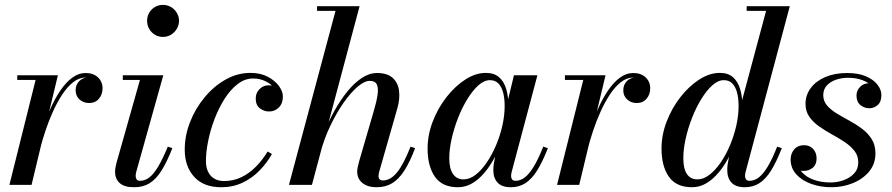

<svg xmlns="http://www.w3.org/2000/svg" viewBox="-20 -776 3746 806"><path d="M19.5 0 129.5 -440.5H52.5V-460H223L112.5 0ZM136.5 -150Q145.5 -190.5 159.5 -234.8Q173.5 -279 192 -320.5Q210.5 -362 233.2 -395.8Q256 -429.5 282.8 -449.5Q309.5 -469.5 339.5 -469.5Q372 -469.5 391.2 -451.2Q410.5 -433 410.5 -405.5Q410.5 -379.5 395.2 -361.5Q380 -343.5 354 -343.5Q330 -343.5 313.8 -358.5Q297.5 -373.5 297.5 -397Q297.5 -420.5 313 -436Q328.5 -451.5 355 -451.5Q378.5 -451.5 394 -439.2Q409.5 -427 409.5 -405.5H390Q390 -425 377 -437.8Q364 -450.5 340 -450.5Q312 -450.5 287.2 -431Q262.5 -411.5 241 -378.8Q219.5 -346 201.8 -306.5Q184 -267 170.5 -226.2Q157 -185.5 148 -150Z M543 10Q501.5 10 482.2 -7.8Q463 -25.5 463 -54.5Q463 -64 464.8 -73Q466.5 -82 468.5 -90.5L567.5 -440.5H495.5V-460H665.5L551.5 -53Q550.5 -49 550 -44.8Q549.5 -40.5 549.5 -37Q549.5 -29 553.5 -23Q557.5 -17 568 -17Q588.5 -17 607 -31.2Q625.5 -45.5 644.2 -77Q663 -108.5 684.5 -160.5L703.5 -154Q681 -96.5 658.2 -60.2Q635.5 -24 608.2 -7Q581 10 543 10ZM664 -621Q645.5 -621 630.2 -630.2Q615 -639.5 606.2 -655Q597.5 -670.5 597.5 -688.5Q597.5 -707 606.2 -722.2Q615 -737.5 630.2 -746.5Q645.5 -755.5 664 -755.5Q682.5 -755.5 697.8 -746.5Q713 -737.5 722.2 -722.2Q731.5 -707 731.5 -688.5Q731.5 -670.5 722.2 -655Q713 -639.5 697.8 -630.2Q682.5 -621 664 -621Z M908.5 10Q834.5 10 795 -33.8Q755.5 -77.5 755.5 -148Q755.5 -206.5 777.8 -263.5Q800 -320.5 838.8 -367.2Q877.5 -414 927 -442Q976.5 -470 1031.5 -470Q1073.5 -470 1103.8 -454Q1134 -438 1150.8 -415.2Q1167.5 -392.5 1167.5 -371Q1167.5 -342 1150.8 -325Q1134 -308 1109.5 -308Q1088.5 -308 1071 -321.2Q1053.5 -334.5 1053.5 -362.5Q1053.5 -386 1069.5 -402Q1085.5 -418 1107 -418Q1122.5 -418 1136 -413.8Q1149.5 -409.5 1158 -399.2Q1166.5 -389 1166.5 -371H1147.5Q1147.5 -388 1133 -405.5Q1118.5 -423 1094.8 -434.8Q1071 -446.5 1042.5 -446.5Q1008 -446.5 977.8 -423.2Q947.5 -400 923 -361.5Q898.5 -323 881 -277.2Q863.5 -231.5 854 -185Q844.5 -138.5 844.5 -101Q844.5 -60.5 864.8 -38.2Q885 -16 920.5 -16Q960 -16 993.5 -32.2Q1027 -48.5 1054.8 -76.8Q1082.5 -105 1103.5 -140L1121.5 -129.5Q1101 -92.5 1070.2 -60.8Q1039.5 -29 999 -9.5Q958.5 10 908.5 10Z M1193 0 1388.5 -730.5H1311V-750H1489.5L1289.5 0ZM1561 10Q1523.5 10 1501.5 -7.8Q1479.5 -25.5 1479.5 -55.5Q1479.5 -64 1481.8 -75Q1484 -86 1487.5 -98.5L1549 -309.5Q1561 -350 1565 -378.5Q1569 -407 1561.8 -421.8Q1554.5 -436.5 1532 -436.5Q1510 -436.5 1481 -411.8Q1452 -387 1422.2 -344.5Q1392.5 -302 1366.5 -247.5Q1340.5 -193 1324.5 -133H1313Q1323.5 -175.5 1342 -222.2Q1360.5 -269 1385 -312.8Q1409.5 -356.5 1438.2 -392Q1467 -427.5 1498.5 -448.5Q1530 -469.5 1563 -469.5Q1606 -469.5 1628.5 -449Q1651 -428.5 1655.2 -394.5Q1659.5 -360.5 1647.5 -319.5L1572 -55.5Q1571 -52 1570 -47Q1569 -42 1569 -38Q1569 -18.5 1587.5 -18.5Q1619 -18.5 1646.5 -52Q1674 -85.5 1703.5 -160.5L1722.5 -154Q1700.5 -95.5 1677.2 -59.5Q1654 -23.5 1626.2 -6.8Q1598.5 10 1561 10Z M1902.5 10Q1836.5 10 1805.8 -34Q1775 -78 1775 -152.5Q1775 -210 1796.8 -266.2Q1818.5 -322.5 1854.5 -368.5Q1890.5 -414.5 1933.5 -442.2Q1976.5 -470 2020 -470Q2055 -470 2075.8 -451.2Q2096.5 -432.5 2105.5 -400.8Q2114.5 -369 2114.5 -331Q2114.5 -299 2107.5 -261.5Q2100.5 -224 2087.2 -185.8Q2074 -147.5 2055.2 -112.5Q2036.5 -77.5 2012.8 -49.8Q1989 -22 1961.5 -6Q1934 10 1902.5 10ZM1925.5 -23Q1951.5 -23 1976.5 -42.2Q2001.5 -61.5 2023.5 -94Q2045.5 -126.5 2062.5 -166.5Q2079.5 -206.5 2089 -249Q2098.5 -291.5 2098.5 -330.5Q2098.5 -363.5 2092 -387.8Q2085.5 -412 2072 -425.8Q2058.5 -439.5 2036.5 -439.5Q2012.5 -439.5 1988.2 -417.8Q1964 -396 1942 -360.2Q1920 -324.5 1903 -281.2Q1886 -238 1876 -193.5Q1866 -149 1866 -111.5Q1866 -68 1881.8 -45.5Q1897.5 -23 1925.5 -23ZM2124.5 10Q2086.5 10 2068.8 -9.5Q2051 -29 2051 -61Q2051 -70 2051.5 -76.8Q2052 -83.5 2053 -88.5L2067.5 -168L2093 -246L2107.5 -336L2137.5 -460H2236L2127.5 -52.5Q2125.5 -44.5 2125.5 -36.5Q2125.5 -28.5 2129.8 -22.8Q2134 -17 2144.5 -17Q2165 -17 2183.5 -31.5Q2202 -46 2221 -77.2Q2240 -108.5 2260.5 -160.5L2280 -154Q2257.5 -96.5 2234.8 -60.2Q2212 -24 2185.5 -7Q2159 10 2124.5 10Z M2318.5 0 2428.5 -440.5H2351.5V-460H2522L2411.5 0ZM2435.5 -150Q2444.5 -190.5 2458.5 -234.8Q2472.5 -279 2491 -320.5Q2509.5 -362 2532.2 -395.8Q2555 -429.5 2581.8 -449.5Q2608.5 -469.5 2638.5 -469.5Q2671 -469.5 2690.2 -451.2Q2709.5 -433 2709.5 -405.5Q2709.5 -379.5 2694.2 -361.5Q2679 -343.5 2653 -343.5Q2629 -343.5 2612.8 -358.5Q2596.5 -373.5 2596.5 -397Q2596.5 -420.5 2612 -436Q2627.5 -451.5 2654 -451.5Q2677.5 -451.5 2693 -439.2Q2708.5 -427 2708.5 -405.5H2689Q2689 -425 2676 -437.8Q2663 -450.5 2639 -450.5Q2611 -450.5 2586.2 -431Q2561.5 -411.5 2540 -378.8Q2518.5 -346 2500.8 -306.5Q2483 -267 2469.5 -226.2Q2456 -185.5 2447 -150Z M3106.5 10Q3068.5 10 3050.8 -9.5Q3033 -29 3033 -61Q3033 -65.5 3033.2 -73Q3033.5 -80.5 3035 -88.5L3049.5 -168L3082 -250.5L3083.5 -311L3196 -730.5H3114.5V-750H3295.5L3109.5 -52.5Q3107.5 -45 3107.5 -36.5Q3107.5 -29.5 3111.8 -23.2Q3116 -17 3126.5 -17Q3147 -17 3165.5 -31.2Q3184 -45.5 3203 -77Q3222 -108.5 3242.5 -160.5L3262 -154Q3239.5 -96.5 3217 -60.2Q3194.5 -24 3167.8 -7Q3141 10 3106.5 10ZM2885 10Q2819 10 2788 -34Q2757 -78 2757 -152.5Q2757 -210 2778.8 -266.2Q2800.5 -322.5 2836.5 -368.5Q2872.5 -414.5 2915.5 -442.2Q2958.5 -470 3002 -470Q3037 -470 3057.5 -451.5Q3078 -433 3087.2 -401.5Q3096.5 -370 3096.5 -331Q3096.5 -299 3089.5 -261.5Q3082.5 -224 3069.2 -185.8Q3056 -147.5 3037.5 -112.5Q3019 -77.5 2995.2 -49.8Q2971.5 -22 2944 -6Q2916.5 10 2885 10ZM2907.5 -23Q2933.5 -23 2958.5 -42.5Q2983.5 -62 3005.5 -94Q3027.5 -126 3044.5 -166.2Q3061.5 -206.5 3071 -249Q3080.5 -291.5 3080.5 -330.5Q3080.5 -363.5 3074 -387.8Q3067.5 -412 3054 -425.8Q3040.5 -439.5 3018.5 -439.5Q2994.5 -439.5 2970.2 -417.8Q2946 -396 2924 -360.2Q2902 -324.5 2885 -281Q2868 -237.5 2858.2 -193.2Q2848.5 -149 2848.5 -111.5Q2848.5 -68 2863.5 -45.5Q2878.5 -23 2907.5 -23Z M3470 10Q3425 10 3386 -3.8Q3347 -17.5 3323 -43.8Q3299 -70 3299 -107Q3299 -131 3314 -148.8Q3329 -166.5 3355.5 -166.5Q3378.5 -166.5 3393.2 -151Q3408 -135.5 3408 -111Q3408 -85 3391.8 -71.8Q3375.5 -58.5 3354 -58.5Q3339 -58.5 3326.8 -64Q3314.5 -69.5 3307.2 -80.2Q3300 -91 3300 -107H3327Q3327 -75.5 3345.8 -54Q3364.5 -32.5 3396.2 -21.2Q3428 -10 3467 -10Q3494.5 -10 3521.2 -19.5Q3548 -29 3565.5 -47.8Q3583 -66.5 3583 -95Q3583 -122 3567 -142.5Q3551 -163 3525.8 -179.8Q3500.5 -196.5 3472.2 -212Q3444 -227.5 3418.8 -245.2Q3393.5 -263 3377.5 -285.8Q3361.5 -308.5 3361.5 -340Q3361.5 -377 3383.5 -406.5Q3405.5 -436 3445 -452.8Q3484.5 -469.5 3536 -469.5Q3583.5 -469.5 3615.5 -455.5Q3647.5 -441.5 3663.8 -420.2Q3680 -399 3680 -377.5Q3680 -348.5 3664.5 -335Q3649 -321.5 3629.5 -321.5Q3608.5 -321.5 3592 -335Q3575.5 -348.5 3575.5 -375Q3575.5 -395.5 3590.2 -411Q3605 -426.5 3628 -426.5Q3647 -426.5 3663 -412.8Q3679 -399 3679 -377.5H3655.5Q3655.5 -396 3641.5 -412.5Q3627.5 -429 3601.2 -439.2Q3575 -449.5 3539.5 -449.5Q3513.5 -449.5 3489.8 -441.5Q3466 -433.5 3451 -417.2Q3436 -401 3436 -376.5Q3436 -351.5 3451.8 -333.2Q3467.5 -315 3492.5 -299.8Q3517.5 -284.5 3545.5 -269.5Q3573.5 -254.5 3598.5 -235.8Q3623.5 -217 3639.2 -192.2Q3655 -167.5 3655 -132Q3655 -88 3628.8 -56.2Q3602.5 -24.5 3560.2 -7.2Q3518 10 3470 10Z"/></svg>

Font: Bodoni Moda 11pt Medium
Style: Italic
Weight: 500
Italic angle: -13°
Designer: Owen Earl
Foundry: indestructible type
Version: Version 2.004